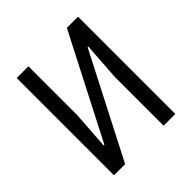

<svg xmlns="http://www.w3.org/2000/svg" viewBox="-187 -836 974 974"><g transform="rotate(-45 300.0 -349.0)"><path d="M80 -698H164V-346L150 -144H155L440 -698H520V0H436V-352L450 -554H445L160 0H80Z"/></g></svg>

Font: iA Writer Quattro V
Style: Regular
Weight: 400
Designer: Mike Abbink, Paul van der Laan, Pieter van Rosmalen, Oliver Reichenstein
Foundry: Information Architects Inc.
Version: Version 2.000